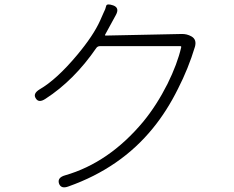

<svg xmlns="http://www.w3.org/2000/svg" viewBox="-20 -804 1040 853"><path d="M285 24Q251 37 242 11Q234 -15 269 -25Q464 -81 616 -263Q676 -336 724 -431Q768 -520 785 -594Q786 -599 781 -599H424Q414 -599 408 -591Q309 -447 182 -365Q152 -345 139 -367Q125 -388 156 -407Q232 -451 323 -560Q395 -646 425 -713Q432 -730 440 -747Q449 -764 451.5 -777Q454 -790 483 -780Q513 -769 494 -736L447 -650Q445 -646 450 -646L786 -653Q810 -654 831 -642Q855 -628 846 -596Q817 -500 771 -410Q722 -311 659 -234Q516 -58 285 24Z"/></svg>

Font: Resource Han Rounded KR Light
Style: Regular
Weight: 300
Designer: Cyano Hao (round all glyphs); Ryoko NISHIZUKA 西塚涼子 (kana, bopomofo & ideographs); Paul D. Hunt (Latin, Greek & Cyrillic)
Foundry: Cyano Hao
Version: 0.990